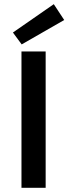

<svg xmlns="http://www.w3.org/2000/svg" viewBox="-20 -901 328 921"><path d="M83 0H199V-654H83ZM84 -688 288 -805 238 -881 42 -745Z"/></svg>

Font: DAIFUKU Sans Semibold
Style: Regular
Weight: 600
Designer: Original font ‘Source Sans 3’ : Paul D. Hunt
Foundry: Daifuku
Version: Version 1.000